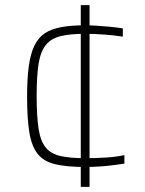

<svg xmlns="http://www.w3.org/2000/svg" viewBox="-20 -716 560 744"><path d="M310 -69Q239 -69 194.5 -79.5Q150 -90 126.5 -119Q103 -148 94 -201.5Q85 -255 85 -342Q85 -411 91.5 -459Q98 -507 113 -538.5Q128 -570 153.5 -587Q179 -604 218 -611Q257 -618 311 -618Q328 -618 352.5 -616.5Q377 -615 404 -612.5Q431 -610 456 -606V-574Q426 -579 385 -582Q344 -585 310 -585Q252 -585 215 -576Q178 -567 157.5 -541.5Q137 -516 129.5 -468.5Q122 -421 122 -344Q122 -265 129.5 -217Q137 -169 157 -144.5Q177 -120 214 -111.5Q251 -103 310 -103Q350 -103 390.5 -105.5Q431 -108 462 -115V-82Q448 -80 423 -76.5Q398 -73 368.5 -71Q339 -69 310 -69ZM293 8V-696H327V8Z"/></svg>

Font: Saira Expanded Thin
Style: Regular
Weight: 250
Width: 7
Designer: Hector Gatti with collaboration of the Omnibus-Type team
Foundry: Omnibus-Type
Version: Version 1.101